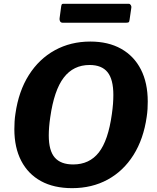

<svg xmlns="http://www.w3.org/2000/svg" viewBox="-20 -968 814 998"><path d="M354.8 10Q260 10 193 -26.6Q126 -63.3 90.3 -132.1Q54.6 -201 54.6 -296.5Q54.6 -315.2 55.8 -335.7Q56.9 -356.1 60.2 -376.8Q76.8 -494 130 -577.9Q183.2 -661.9 265.2 -706.9Q347.3 -752 449.6 -752Q542.7 -752 609.7 -714.4Q676.6 -676.7 712.3 -607Q748 -537.3 748 -440.2Q748 -421.8 746.9 -401.7Q745.7 -381.6 742.5 -360.6Q726.2 -245.4 673.7 -162.1Q621.2 -78.9 539.6 -34.4Q458.1 10 354.8 10ZM360.3 -113.2Q444.6 -113.2 493.6 -175.5Q542.5 -237.8 561.5 -375.3Q565.5 -403.7 567.4 -428.3Q569.2 -453 569.2 -474.3Q569.2 -555.4 539 -592.8Q508.8 -630.2 445.7 -630.2Q361.6 -630.2 311.4 -564.6Q261.2 -499.1 241.2 -358.4Q237.2 -331.3 235.3 -307.7Q233.5 -284 233.5 -263.7Q233.5 -184.8 264.7 -149Q295.9 -113.2 360.3 -113.2ZM662.8 -929.1 653.4 -864.5Q652.4 -854.1 648.1 -851.9Q643.7 -849.7 631.3 -849.7H307.2Q296.8 -849.7 292.7 -856.5Q288.6 -863.2 289.6 -872.2L298.3 -936.6Q300 -944.5 302 -946.4Q304.1 -948.3 309.7 -948.3H649.3Q655.6 -948.3 659.7 -941.8Q663.8 -935.4 662.8 -929.1Z"/></svg>

Font: Libre Franklin Thin
Style: Italic
Weight: 100
Italic angle: -8°
Designer: Pablo Impallari, Rodrigo Fuenzalida, Nhung Nguyen
Foundry: Impallari Type
Version: Version 3.000